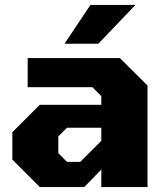

<svg xmlns="http://www.w3.org/2000/svg" viewBox="-20 -757 672 777"><path d="M241 -580 346 -737H528L378 -580ZM141 0 30 -111V-222L141 -333H390V-368L354 -404H92V-522H465L577 -411V0H390V-71L321 0ZM251 -102H305L390 -187V-240H251L216 -205V-137Z"/></svg>

Font: Tomorrow
Style: Bold
Weight: 700
Designer: Tony de Marco, Monica Rizzolli
Foundry: Just in Type
Version: Version 2.002